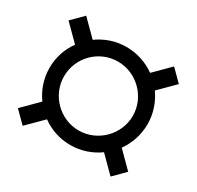

<svg xmlns="http://www.w3.org/2000/svg" viewBox="-131 -806 913 891"><g transform="rotate(30 325.5 -360.0)"><path d="M325.5 -98C382.5 -98 435.5 -116.5 478.5 -147.5L561 -65L621 -125L539 -207C570 -250.5 588.5 -303.5 588.5 -361C588.5 -417.5 570 -470.5 539.5 -513.5L621 -595L561 -655L479.5 -573.5C436 -604.5 383 -623 325.5 -623C268.5 -623 215.5 -604.5 172 -573L90 -655L30 -595L112.5 -512.5C81.5 -470 63.5 -417.5 63.5 -361C63.5 -304 82 -251 113 -208L30 -125L90 -65L173 -147.5C216 -116.5 268.5 -98 325.5 -98ZM141.5 -360C141.5 -462 223.5 -544.5 325.5 -544.5C425 -544.5 510 -462 510 -360C510 -260.5 427.5 -176 325.5 -176C223.5 -176 141.5 -260.5 141.5 -360Z"/></g></svg>

Font: Eudonet Medium
Style: Regular
Weight: 500
Designer: Mikhail Sharanda
Foundry: Mikhail Sharanda
Version: Version 4.503;Glyphs 3.1.2 (3151)